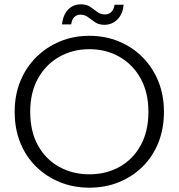

<svg xmlns="http://www.w3.org/2000/svg" viewBox="-20 -863 828 890"><path d="M394 7Q321 7 258 -18.5Q195 -44 147.5 -90.5Q100 -137 74 -201.5Q48 -266 48 -345Q48 -422 74 -486Q100 -550 147.5 -597.5Q195 -645 258 -671Q321 -697 394 -697Q468 -697 531 -671Q594 -645 641 -597.5Q688 -550 714 -486Q740 -422 740 -345Q740 -266 714 -201.5Q688 -137 641 -90.5Q594 -44 531 -18.5Q468 7 394 7ZM394 -55Q472 -55 534 -89.5Q596 -124 632 -189Q668 -254 668 -345Q668 -434 632 -499Q596 -564 534 -599.5Q472 -635 394 -635Q317 -635 254.5 -599.5Q192 -564 156 -499Q120 -434 120 -345Q120 -254 156 -189Q192 -124 254.5 -89.5Q317 -55 394 -55ZM464 -748Q438 -748 420.5 -760Q403 -772 388 -783.5Q373 -795 352 -795Q336 -795 324.5 -784Q313 -773 310 -750H267Q273 -796 296.5 -819.5Q320 -843 355 -843Q381 -843 398 -831.5Q415 -820 430.5 -808Q446 -796 467 -796Q484 -796 496 -807.5Q508 -819 511 -841H553Q549 -797 524 -772.5Q499 -748 464 -748Z"/></svg>

Font: Parkinsans Light
Style: Regular
Weight: 300
Designer: Red Stone, Indian Type Foundry
Foundry: Indian Type Foundry
Version: Version 1.000